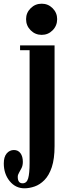

<svg xmlns="http://www.w3.org/2000/svg" viewBox="-74 -769 365 1038"><path d="M151.5 -580.5Q116.5 -580.5 91.8 -605.2Q67 -630 67 -665.5Q67 -700 91.8 -724.5Q116.5 -749 151.5 -749Q186 -749 210.5 -724.5Q235 -700 235 -665.5Q235 -630 210.5 -605.2Q186 -580.5 151.5 -580.5ZM58 249Q10 249 -21.8 210Q-53.5 171 -53.5 114.5Q-53.5 79 -37.8 60.5Q-22 42 1.5 42Q24 42 36.8 59.5Q49.5 77 49.5 106Q49.5 125 42.8 139Q36 153 29 164.5Q22 176 22 187Q22 222 48 222Q70.5 222 78.2 195.5Q86 169 86 112V-497.5H34.5V-523.5H221V20.5Q221 90 206 134.8Q191 179.5 166.2 204.5Q141.5 229.5 113 239.2Q84.5 249 58 249Z"/></svg>

Font: Imbue 50pt ExtraBold
Style: Regular
Weight: 800
Designer: Tyler Finck
Foundry: Etcetera Type Company
Version: Version 1.102; ttfautohint (v1.8.3)